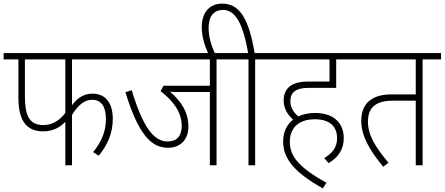

<svg xmlns="http://www.w3.org/2000/svg" viewBox="-20 -916 2464 1064"><path d="M379 -587H666V-622H0V-587H82V-376C82 -261 117 -188 219 -188C275 -188 315 -212 342 -241V0H379V-279C416 -339 451 -363 491 -363C542 -363 567 -324 567 -256C567 -189 543 -130 496 -73L527 -53C578 -115 605 -181 605 -257C605 -349 562 -397 493 -397C446 -397 410 -375 379 -333ZM118 -587H342V-290C306 -244 268 -223 219 -223C140 -223 118 -280 118 -384Z M1180 -587H1282V-622H652V-587H1143V-441H886L870 -411C937 -359 987 -297 987 -218C987 -161 959 -132 909 -132C829 -132 770 -218 710 -416L675 -405C748 -168 819 -97 912 -97C971 -97 1024 -134 1024 -215C1024 -294 984 -355 922 -408C940 -406 962 -406 983 -406H1143V0H1180Z M1394 -587H1497V-622H1391C1360 -805 1312 -896 1211 -896C1137 -896 1098 -841 1098 -766C1098 -712 1115 -660 1136 -615H1173C1150 -665 1136 -713 1136 -760C1136 -820 1160 -861 1216 -861C1281 -861 1326 -792 1355 -622H1269V-587H1357V0H1394Z M1777 -40 1801 -12C1854 -44 1885 -87 1885 -151C1885 -222 1842 -290 1725 -290C1691 -290 1660 -283 1633 -271C1609 -291 1589 -319 1589 -354C1589 -406 1621 -429 1690 -429H1843V-587H1949V-622H1483V-587H1806V-464H1686C1598 -464 1552 -428 1552 -359C1552 -313 1575 -280 1604 -253C1570 -226 1549 -185 1549 -132C1549 -35 1614 41 1769 128L1789 97C1642 15 1586 -47 1586 -130C1586 -206 1634 -255 1725 -255C1813 -255 1848 -210 1848 -150C1848 -98 1821 -67 1777 -40Z M2322 -587H2424V-622H1935V-587H2284V-393H2151C2047 -393 1982 -349 1982 -246C1982 -162 2029 -82 2104 8L2133 -14C2061 -100 2019 -166 2019 -242C2019 -325 2069 -358 2156 -358H2284V0H2322Z"/></svg>

Font: Noto Sans Devanagari SemiCondensed ExtraLight
Style: Regular
Weight: 200
Width: 4
Designer: Jelle Bosma - Monotype Design Team
Foundry: Monotype Imaging Inc.
Version: Version 2.004